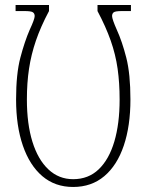

<svg xmlns="http://www.w3.org/2000/svg" viewBox="-20 -734 584 764"><path d="M271 10Q199 10 148.5 -33Q98 -76 71 -154.5Q44 -233 44 -338Q44 -440 61 -504.5Q78 -569 98 -615Q118 -658 118 -670Q118 -680 111 -685Q104 -690 77 -690H42V-714H175V-690Q142 -628 123 -572.5Q104 -517 95.5 -460.5Q87 -404 87 -338Q87 -241 109 -170Q131 -99 172.5 -60Q214 -21 271 -21Q332 -21 373 -60.5Q414 -100 435 -171Q456 -242 456 -338Q456 -404 448 -460.5Q440 -517 420.5 -572.5Q401 -628 368 -690V-714H501V-690H466Q439 -690 432.5 -685Q426 -680 426 -670Q426 -658 445 -615Q466 -569 482.5 -504.5Q499 -440 499 -338Q499 -233 472.5 -154.5Q446 -76 395 -33Q344 10 271 10Z"/></svg>

Font: Noto Serif ExtraCondensed ExtraLight
Style: Regular
Weight: 200
Width: 2
Designer: Monotype Design Team
Foundry: Monotype Imaging Inc.
Version: Version 2.015